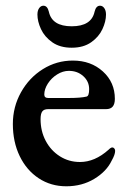

<svg xmlns="http://www.w3.org/2000/svg" viewBox="-20 -638 448 672"><path d="M25 -204Q25 -264 53.5 -315Q82 -366 130 -396Q178 -426 235 -426Q298 -426 340 -388Q382 -350 382 -292Q382 -274 374.5 -265Q367 -256 351 -256H148Q134 -256 128 -248Q122 -240 122 -221Q122 -179 140 -145Q158 -111 189.5 -91Q221 -71 260 -71Q312 -71 360 -114Q368 -122 373 -122Q377 -122 380 -118.5Q383 -115 383 -110Q383 -97 371 -76Q353 -38 310 -12Q267 14 212 14Q158 14 115.5 -14Q73 -42 49 -91.5Q25 -141 25 -204ZM219 -295Q263 -295 283 -300Q292 -302 292 -326Q292 -353 271.5 -371.5Q251 -390 221 -390Q200 -390 180 -377.5Q160 -365 147.5 -345.5Q135 -326 135 -307Q135 -295 149 -295ZM111 -587Q111 -601 117 -609.5Q123 -618 132 -618Q146 -618 151 -597Q162 -546 231 -546Q300 -546 311 -597Q316 -618 330 -618Q339 -618 345 -609.5Q351 -601 351 -587Q351 -563 338.5 -536Q326 -509 299 -490Q272 -471 231 -471Q190 -471 163 -490Q136 -509 123.5 -536Q111 -563 111 -587Z"/></svg>

Font: EB Garamond SemiBold
Style: Regular
Weight: 600
Designer: Georg Duffner and Octavio Pardo
Foundry: Georg Duffner
Version: Version 1.000